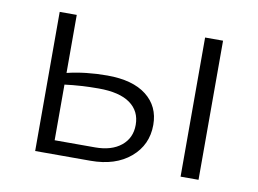

<svg xmlns="http://www.w3.org/2000/svg" viewBox="-58 -548 850 632"><g transform="rotate(10 367.0 -232.5)"><path d="M285 -286Q370 -286 416 -250Q462 -214 462 -152Q462 -85 412 -42.5Q362 0 279 0H94V-465H151V-271Q213 -286 285 -286ZM580 -465H640V0H580ZM286 -46Q341 -46 373 -72Q405 -98 405 -142Q405 -188 369.5 -213.5Q334 -239 264 -239Q205 -239 151 -232V-46Z"/></g></svg>

Font: EauTestSC Semilight
Style: Regular
Weight: 300
Designer: Christian Thalmann (Catharsis Fonts)
Version: Version 0.001;PS 000.001;hotconv 1.0.88;makeotf.lib2.5.64775